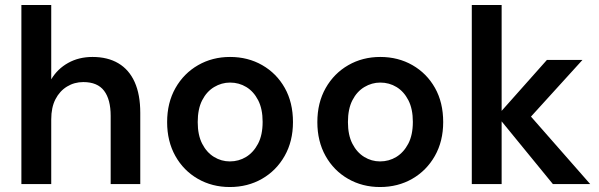

<svg xmlns="http://www.w3.org/2000/svg" viewBox="-20 -740 2407 772"><path d="M66 0V-720H186V-421Q211 -463 254 -487Q297 -511 352 -511Q413 -511 456 -485.5Q499 -460 521.5 -410Q544 -360 544 -286V0H425V-274Q425 -340 398.5 -375Q372 -410 315 -410Q279 -410 249.5 -392Q220 -374 203 -341Q186 -308 186 -260V0Z M904 12Q833 12 775.5 -21Q718 -54 685 -113Q652 -172 652 -249Q652 -327 685.5 -386Q719 -445 776.5 -478Q834 -511 905 -511Q977 -511 1034.5 -478Q1092 -445 1125 -386.5Q1158 -328 1158 -249Q1158 -172 1124.5 -113Q1091 -54 1033.5 -21Q976 12 904 12ZM904 -91Q940 -91 969.5 -109Q999 -127 1017.5 -162Q1036 -197 1036 -250Q1036 -302 1018 -337Q1000 -372 970.5 -390Q941 -408 905 -408Q871 -408 841 -390Q811 -372 793 -337Q775 -302 775 -249Q775 -197 793 -162Q811 -127 840.5 -109Q870 -91 904 -91Z M1508 12Q1437 12 1379.5 -21Q1322 -54 1289 -113Q1256 -172 1256 -249Q1256 -327 1289.5 -386Q1323 -445 1380.5 -478Q1438 -511 1509 -511Q1581 -511 1638.5 -478Q1696 -445 1729 -386.5Q1762 -328 1762 -249Q1762 -172 1728.5 -113Q1695 -54 1637.5 -21Q1580 12 1508 12ZM1508 -91Q1544 -91 1573.5 -109Q1603 -127 1621.5 -162Q1640 -197 1640 -250Q1640 -302 1622 -337Q1604 -372 1574.5 -390Q1545 -408 1509 -408Q1475 -408 1445 -390Q1415 -372 1397 -337Q1379 -302 1379 -249Q1379 -197 1397 -162Q1415 -127 1444.5 -109Q1474 -91 1508 -91Z M2203 0 1979 -274 2179 -499H2322L2073 -225V-319L2353 0ZM1877 0V-720H1997V0Z"/></svg>

Font: DM Sans 20pt SemiBold
Style: Regular
Weight: 600
Version: Version 4.004;gftools[0.9.30]